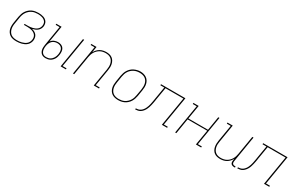

<svg xmlns="http://www.w3.org/2000/svg" viewBox="157 -1732 4486 2930"><g transform="rotate(30 2400.0 -266.5)"><path d="M253 8Q223 8 194 2.5Q165 -3 142 -18Q119 -33 103 -56Q87 -79 80 -106.5Q73 -134 73.5 -164Q74 -194 79 -223L97 -333Q102 -361 111 -388.5Q120 -416 136.5 -440.5Q153 -465 175.5 -485Q198 -505 225 -517Q252 -529 280 -533.5Q308 -538 335 -538Q357 -538 379 -535Q401 -532 421.5 -525.5Q442 -519 459 -507Q476 -495 487.5 -477.5Q499 -460 502.5 -438.5Q506 -417 503 -395Q499 -372 487 -350.5Q475 -329 456 -314.5Q437 -300 414.5 -291Q392 -282 369 -277Q394 -271 416.5 -259Q439 -247 454 -227.5Q469 -208 474 -182Q479 -156 475 -130Q471 -107 460 -85Q449 -63 430.5 -46.5Q412 -30 390 -19.5Q368 -9 345 -3Q322 3 299 5.5Q276 8 253 8ZM253 -11Q274 -11 294.5 -13Q315 -15 336 -20.5Q357 -26 377 -35Q397 -44 414 -58.5Q431 -73 441 -93Q451 -113 454 -133Q458 -154 454 -175.5Q450 -197 438.5 -213Q427 -229 409.5 -240Q392 -251 372.5 -257Q353 -263 331.5 -265.5Q310 -268 288 -268H230L233 -286H291Q310 -286 329.5 -288Q349 -290 368.5 -294.5Q388 -299 407 -307Q426 -315 442.5 -328Q459 -341 469 -359.5Q479 -378 482 -397Q485 -416 482 -435Q479 -454 468.5 -468.5Q458 -483 442.5 -493Q427 -503 409.5 -508.5Q392 -514 373 -516.5Q354 -519 335 -519Q310 -519 284 -515Q258 -511 234 -499.5Q210 -488 189 -469.5Q168 -451 153.5 -428.5Q139 -406 130.5 -381Q122 -356 118 -330L100 -220Q95 -194 94.5 -167Q94 -140 100 -115.5Q106 -91 119.5 -69.5Q133 -48 154 -34.5Q175 -21 201 -16Q227 -11 253 -11Z M1032 0 1120 -530H1141L1056 -19H1125V0ZM769 8Q769 8 769 8Q769 8 769 8Q749 8 729.5 3Q710 -2 695.5 -14.5Q681 -27 672 -44Q663 -61 659.5 -80.5Q656 -100 657 -120.5Q658 -141 661 -161L719 -511H650V-530H743L695 -243Q706 -258 720 -269.5Q734 -281 750.5 -288Q767 -295 784 -298Q801 -301 817 -301Q847 -301 874 -289.5Q901 -278 915.5 -254.5Q930 -231 932.5 -201.5Q935 -172 930 -142Q927 -123 921 -103.5Q915 -84 904.5 -66.5Q894 -49 879 -34Q864 -19 846 -9.5Q828 0 808.5 4Q789 8 769 8ZM770 -11Q787 -11 804 -14.5Q821 -18 837 -27Q853 -36 866 -49.5Q879 -63 888 -78.5Q897 -94 902 -111Q907 -128 910 -144Q914 -170 912 -195.5Q910 -221 897.5 -241.5Q885 -262 862 -272Q839 -282 813 -282Q790 -282 766 -274Q742 -266 724 -248.5Q706 -231 696 -208Q686 -185 682 -161L681 -158Q678 -141 677.5 -123.5Q677 -106 679.5 -89Q682 -72 689 -57Q696 -42 708 -31Q720 -20 736 -15.5Q752 -11 770 -11Z M1250 0 1335 -511H1266V-530H1359L1342 -426Q1355 -452 1375.5 -474.5Q1396 -497 1421.5 -511.5Q1447 -526 1475 -532Q1503 -538 1531 -538Q1559 -538 1586 -531.5Q1613 -525 1634.5 -509Q1656 -493 1669.5 -469.5Q1683 -446 1689 -419Q1695 -392 1694 -363.5Q1693 -335 1688 -307L1640 -19H1709V0H1616L1668 -310Q1672 -335 1673 -361Q1674 -387 1669 -411Q1664 -435 1652.5 -456Q1641 -477 1622 -492Q1603 -507 1579 -513Q1555 -519 1529 -519Q1505 -519 1480 -514Q1455 -509 1432.5 -497Q1410 -485 1391 -466.5Q1372 -448 1358.5 -425.5Q1345 -403 1337.5 -379.5Q1330 -356 1326 -331L1271 0Z M2046 8Q2017 8 1989 1.5Q1961 -5 1938.5 -20Q1916 -35 1901 -58.5Q1886 -82 1879.5 -109Q1873 -136 1873.5 -165Q1874 -194 1879 -223L1897 -333Q1902 -361 1911 -387.5Q1920 -414 1935.5 -438.5Q1951 -463 1973 -483Q1995 -503 2021 -515.5Q2047 -528 2074.5 -534.5Q2102 -541 2129 -541Q2158 -541 2186 -533.5Q2214 -526 2236.5 -510.5Q2259 -495 2274 -472Q2289 -449 2295.5 -421.5Q2302 -394 2301.5 -365Q2301 -336 2296 -307L2278 -197Q2273 -169 2264 -142.5Q2255 -116 2239.5 -91.5Q2224 -67 2202 -47Q2180 -27 2154 -14.5Q2128 -2 2100.5 3Q2073 8 2046 8ZM2046 -11Q2071 -11 2096.5 -15.5Q2122 -20 2145.5 -32Q2169 -44 2189 -62.5Q2209 -81 2223 -103.5Q2237 -126 2245 -150.5Q2253 -175 2257 -200L2276 -310Q2280 -336 2280.5 -362.5Q2281 -389 2275.5 -413.5Q2270 -438 2257 -459Q2244 -480 2223.5 -494Q2203 -508 2178 -513.5Q2153 -519 2126 -519Q2101 -519 2076.5 -514Q2052 -509 2028.5 -497Q2005 -485 1985 -466.5Q1965 -448 1951.5 -426Q1938 -404 1930 -379.5Q1922 -355 1918 -330L1900 -220Q1895 -194 1894.5 -168Q1894 -142 1899.5 -117.5Q1905 -93 1917.5 -72Q1930 -51 1950 -37Q1970 -23 1995 -17Q2020 -11 2046 -11Z M2344 0 2347 -19Q2368 -19 2389 -24Q2410 -29 2428 -42Q2446 -55 2459.5 -72.5Q2473 -90 2482.5 -110Q2492 -130 2498.5 -150.5Q2505 -171 2509.5 -191.5Q2514 -212 2517.5 -233Q2521 -254 2525 -274Q2525 -277 2525.5 -279Q2526 -281 2526 -283L2564 -511H2495V-530H2925L2840 -19H2909V0H2816L2901 -511H2585L2546 -279Q2546 -278 2546 -277.5Q2546 -277 2546 -276V-275Q2542 -252 2538 -229Q2534 -206 2528.5 -183.5Q2523 -161 2516 -138.5Q2509 -116 2497.5 -94.5Q2486 -73 2470 -54Q2454 -35 2433.5 -22Q2413 -9 2390 -4.5Q2367 0 2344 0Z M3050 0 3135 -511H3066V-530H3159L3118 -286H3464L3504 -530H3525L3440 -19H3509V0H3416L3461 -268H3115L3071 0Z M3845 8Q3816 8 3789 1.5Q3762 -5 3740.5 -21Q3719 -37 3705.5 -60.5Q3692 -84 3686.5 -111Q3681 -138 3681.5 -166.5Q3682 -195 3687 -223L3735 -511H3666V-530H3759L3708 -220Q3703 -195 3702 -169Q3701 -143 3706 -119Q3711 -95 3722.5 -74Q3734 -53 3753 -38Q3772 -23 3796.5 -17Q3821 -11 3846 -11Q3870 -11 3895 -16Q3920 -21 3942.5 -33Q3965 -45 3984 -63.5Q4003 -82 4016.5 -104.5Q4030 -127 4037.5 -150.5Q4045 -174 4049 -199L4104 -530H4125L4049 -68Q4047 -57 4048.5 -45.5Q4050 -34 4056.5 -26Q4063 -18 4074 -14.5Q4085 -11 4096 -11H4109V8H4093Q4078 8 4063.5 3.5Q4049 -1 4039.5 -11.5Q4030 -22 4027.5 -37.5Q4025 -53 4028 -68L4033 -104Q4020 -78 3999.5 -55.5Q3979 -33 3953.5 -18.5Q3928 -4 3900 2Q3872 8 3845 8Z M4144 0 4147 -19Q4168 -19 4189 -24Q4210 -29 4228 -42Q4246 -55 4259.5 -72.5Q4273 -90 4282.5 -110Q4292 -130 4298.5 -150.5Q4305 -171 4309.5 -191.5Q4314 -212 4317.5 -233Q4321 -254 4325 -274Q4325 -277 4325.5 -279Q4326 -281 4326 -283L4364 -511H4295V-530H4725L4640 -19H4709V0H4616L4701 -511H4385L4346 -279Q4346 -278 4346 -277.5Q4346 -277 4346 -276V-275Q4342 -252 4338 -229Q4334 -206 4328.5 -183.5Q4323 -161 4316 -138.5Q4309 -116 4297.5 -94.5Q4286 -73 4270 -54Q4254 -35 4233.5 -22Q4213 -9 4190 -4.5Q4167 0 4144 0Z"/></g></svg>

Font: Iosevka Slab Thin Extended
Style: Italic
Weight: 100
Width: 7
Italic angle: -9°
Monospace: yes
Designer: Belleve Invis
Foundry: Belleve Invis
Version: Version 11.1.0; ttfautohint (v1.8.3)